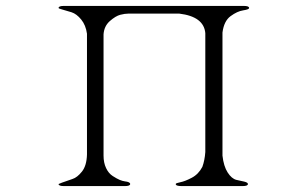

<svg xmlns="http://www.w3.org/2000/svg" viewBox="-20 -638 1040 649"><path d="M414 -592Q402 -592 386.5 -588Q371 -584 351.5 -567Q332 -550 330 -522V-112Q330 -88 338.5 -70Q347 -52 361 -43Q375 -34 384.5 -30Q394 -26 402 -25Q420 -23 420 -16Q420 -9 402 -9H196Q178 -9 178 -16Q178 -17 225 -33Q241 -38 257 -58Q273 -78 274 -116V-524Q270 -553 254.5 -572Q239 -591 222 -596.5Q205 -602 191.5 -605.5Q178 -609 178 -611Q178 -618 196 -618H804Q822 -618 822 -611Q822 -606 802 -603Q782 -600 759.5 -583.5Q737 -567 732 -528V-112Q736 -76 749.5 -55Q763 -34 779 -30L806 -24Q818 -21 818 -16Q818 -9 800 -9H594Q574 -9 574 -16Q574 -19 589.5 -22Q605 -25 628 -37Q651 -49 664 -74Q672 -96 674 -124V-526Q669 -582 586 -592Z"/></svg>

Font: cwTeXMing
Style: Medium
Weight: 500
Version: Version 1.17